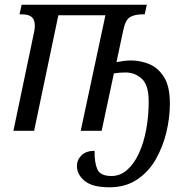

<svg xmlns="http://www.w3.org/2000/svg" viewBox="-20 -556 786 816"><path d="M445 240Q373 240 340 213Q307 186 307 150Q307 123 326.5 104Q346 85 382 85Q381 134 393.5 163Q406 192 454 192Q491 192 520.5 166Q550 140 570.5 95.5Q591 51 601.5 -6Q612 -63 612 -124Q612 -194 583 -221Q554 -248 513 -248Q488 -248 464 -244L412 0H323L428 -491H228L125 0H37L122 -406Q124 -414 126 -425.5Q128 -437 128 -447Q128 -473 114.5 -484Q101 -495 73 -495H63L72 -536H604L595 -495H586Q553 -495 533 -483.5Q513 -472 504 -428L475 -292Q486 -294 502.5 -296.5Q519 -299 537 -299Q577 -299 614.5 -283.5Q652 -268 677 -228.5Q702 -189 702 -116Q702 -56 687 6.5Q672 69 641.5 122Q611 175 562 207.5Q513 240 445 240Z"/></svg>

Font: Noto Serif Condensed
Style: Italic
Weight: 400
Width: 3
Italic angle: -12°
Designer: Monotype Design Team
Foundry: Monotype Imaging Inc.
Version: Version 2.014; ttfautohint (v1.8.4.7-5d5b)